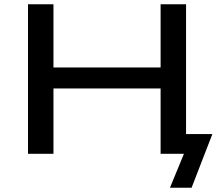

<svg xmlns="http://www.w3.org/2000/svg" viewBox="-20 -725 1027 905"><path d="M781 160 847 0H741V-93H981L883 160ZM112 0V-705H232V-407H737V-705H857V0H737V-308H232V0Z"/></svg>

Font: Nunito Sans 10pt Expanded SemiBold
Style: Regular
Weight: 600
Width: 7
Designer: Vernon Adams
Foundry: Vernon Adams
Version: Version 3.101;gftools[0.9.27]